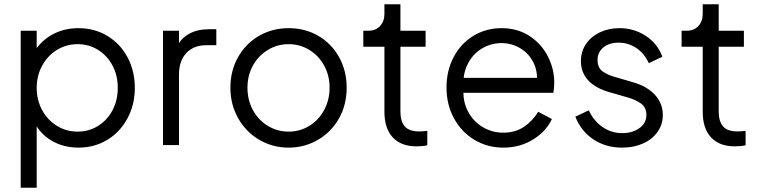

<svg xmlns="http://www.w3.org/2000/svg" viewBox="-20 -680 3570 900"><path d="M77 -536H152V-416L140 -437Q172 -489 226 -518.5Q280 -548 348 -548Q423 -548 483.5 -511.5Q544 -475 578 -411Q612 -347 612 -268Q612 -189 577.5 -125Q543 -61 483 -24.5Q423 12 348 12Q278 12 223 -20Q168 -52 140 -109L152 -120V200H77ZM532 -268Q532 -326 507.5 -372.5Q483 -419 440 -446Q397 -473 344 -473Q291 -473 247 -446Q203 -419 177.5 -372Q152 -325 152 -268Q152 -211 177.5 -164Q203 -117 247 -90Q291 -63 344 -63Q397 -63 440 -90Q483 -117 507.5 -163.5Q532 -210 532 -268Z M744 -536H819V-448L809 -461Q828 -500 866.5 -521.5Q905 -543 960 -543H994V-468H947Q888 -468 853.5 -431.5Q819 -395 819 -330V0H744Z M1060 -269Q1060 -348 1095.5 -411.5Q1131 -475 1193.5 -511.5Q1256 -548 1333 -548Q1410 -548 1472 -512Q1534 -476 1569.5 -412Q1605 -348 1605 -269Q1605 -188 1568.5 -124Q1532 -60 1469.5 -24Q1407 12 1333 12Q1258 12 1195.5 -24.5Q1133 -61 1096.5 -125.5Q1060 -190 1060 -269ZM1525 -269Q1525 -326 1499.5 -372.5Q1474 -419 1430 -446Q1386 -473 1333 -473Q1280 -473 1235.5 -446Q1191 -419 1165.5 -372.5Q1140 -326 1140 -269Q1140 -211 1165.5 -164Q1191 -117 1235.5 -90Q1280 -63 1333 -63Q1386 -63 1430 -90Q1474 -117 1499.5 -164.5Q1525 -212 1525 -269Z M1782 -156V-461H1683V-536H1708Q1741 -536 1761.5 -558Q1782 -580 1782 -615V-660H1857V-536H1975V-461H1857V-156Q1857 -112 1877 -88Q1897 -64 1945 -64Q1967 -64 1983 -67V1Q1963 6 1932 6Q1860 6 1821 -36Q1782 -78 1782 -156Z M2073 -270Q2073 -349 2106.5 -412.5Q2140 -476 2199 -512Q2258 -548 2331 -548Q2405 -548 2461 -512Q2517 -476 2547.5 -417Q2578 -358 2578 -293Q2578 -268 2574 -245H2121V-315H2531L2495 -285Q2503 -338 2482.5 -382.5Q2462 -427 2421 -452.5Q2380 -478 2331 -478Q2281 -478 2238 -452Q2195 -426 2171.5 -378Q2148 -330 2153 -269Q2148 -207 2173 -159Q2198 -111 2242.5 -84.5Q2287 -58 2339 -58Q2394 -58 2434.5 -84.5Q2475 -111 2503 -156L2567 -122Q2541 -65 2479.5 -26.5Q2418 12 2339 12Q2265 12 2204 -24.5Q2143 -61 2108 -125.5Q2073 -190 2073 -270Z M2677 -133 2740 -163Q2763 -113 2804.5 -84.5Q2846 -56 2896 -56Q2945 -56 2977.5 -79.5Q3010 -103 3010 -141Q3010 -177 2983.5 -195.5Q2957 -214 2920 -224L2843 -246Q2771 -266 2737 -303.5Q2703 -341 2703 -393Q2703 -439 2727 -474Q2751 -509 2792 -528.5Q2833 -548 2883 -548Q2952 -548 3007 -512Q3062 -476 3085 -414L3021 -384Q3001 -429 2963.5 -454.5Q2926 -480 2880 -480Q2835 -480 2808 -457.5Q2781 -435 2781 -399Q2781 -363 2804 -346Q2827 -329 2860 -320L2949 -294Q3014 -275 3050.5 -235Q3087 -195 3087 -141Q3087 -97 3062.5 -62Q3038 -27 2994.5 -7.5Q2951 12 2896 12Q2819 12 2761 -27Q2703 -66 2677 -133Z M3274 -156V-461H3175V-536H3200Q3233 -536 3253.5 -558Q3274 -580 3274 -615V-660H3349V-536H3467V-461H3349V-156Q3349 -112 3369 -88Q3389 -64 3437 -64Q3459 -64 3475 -67V1Q3455 6 3424 6Q3352 6 3313 -36Q3274 -78 3274 -156Z"/></svg>

Font: Trafiko Sans Variable
Style: Regular
Weight: 400
Designer: Gumpita Rahayu / Trafiko
Foundry: Tokotype / Trafiko
Version: Version 0.001;FEAKit 1.0